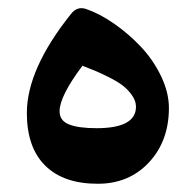

<svg xmlns="http://www.w3.org/2000/svg" viewBox="-20 -447 468 464"><path d="M216.3 -2.9Q133.3 -2.9 89.1 -46.9Q44.9 -90.8 44.9 -173.8Q44.9 -279.8 151.4 -413.1Q166.5 -432.6 188 -425.3Q220.7 -414.1 255.6 -389.9Q290.5 -365.7 320.3 -334.2Q350.1 -302.7 369.1 -263.2Q388.2 -223.6 388.2 -186Q388.2 -106.4 340.1 -54.7Q292 -2.9 216.3 -2.9ZM179.2 -288.1Q124 -214.4 124 -178.2Q124 -155.3 147 -146.2Q169.9 -137.2 213.4 -137.2Q308.6 -137.2 308.6 -189Q308.6 -203.1 299.1 -216.6Q289.6 -230 277.6 -239.5Q265.6 -249 244.9 -259.5Q224.1 -270 211.9 -275.1Q199.7 -280.3 179.2 -288.1Z"/></svg>

Font: Sahel SemiBold FD
Style: SemiBold-FD
Weight: 600
Foundry: Saber Rastikerdar (saber.rastikerdar@gmail.com)
Version: Version 3.3.0